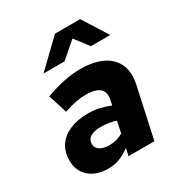

<svg xmlns="http://www.w3.org/2000/svg" viewBox="-176 -877 951 1008"><g transform="rotate(-30 300.0 -373.0)"><path d="M193 4Q120 4 77 -33.5Q34 -71 34 -135Q34 -187 59 -224Q84 -261 131 -281Q178 -301 243 -301Q276 -301 309.5 -293.5Q343 -286 373 -273L379 -302Q389 -348 364 -370Q339 -392 278 -392Q252 -392 220.5 -386Q189 -380 147 -366L111 -480Q172 -502 223.5 -512.5Q275 -523 321 -523Q403 -523 456.5 -496.5Q510 -470 531 -421Q552 -372 537 -303L471 0H314L324 -44Q287 -18 257 -7Q227 4 193 4ZM179 -150Q179 -128 199.5 -114Q220 -100 257 -100Q280 -100 300.5 -105.5Q321 -111 340 -122L355 -192Q336 -198 313 -202Q290 -206 264 -206Q223 -206 201 -192Q179 -178 179 -150ZM145 -599 301 -750H454L549 -599H432L368 -682L272 -599Z"/></g></svg>

Font: Red Hat Mono
Style: Italic
Weight: 400
Italic angle: -12°
Monospace: yes
Designer: Pentagram, MCKL
Foundry: MCKL
Version: Version 1.030